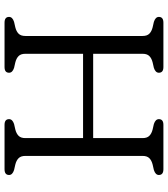

<svg xmlns="http://www.w3.org/2000/svg" viewBox="33 -773 740 846"><g transform="rotate(-90 403.0 -350.0)"><path d="M217.5 -91.5Q217.5 -72 227.5 -62Q237.5 -52 255.5 -47.5L279.5 -42Q301 -35 301 -20Q301 0 276 0H80.5Q55 0 55 -20Q55 -35 77 -42L101 -47.5Q119 -52 129 -62Q139 -72 139 -91.5V-608.5Q139 -628 129 -638Q119 -648 101 -652.5L77 -658Q55 -665 55 -680Q55 -700 80.5 -700H276Q301 -700 301 -680Q301 -665 279.5 -658L255.5 -652.5Q237.5 -648 227.5 -638Q217.5 -628 217.5 -608.5V-354H589V-608.5Q589 -628 579 -638Q569 -648 551 -652.5L527 -658Q505.5 -665 505.5 -680Q505.5 -700 530.5 -700H726Q751.5 -700 751.5 -680Q751.5 -665 729.5 -658L705.5 -652.5Q687.5 -648 677.5 -638Q667.5 -628 667.5 -608.5V-91.5Q667.5 -72 677.5 -62Q687.5 -52 705.5 -47.5L729.5 -42Q751.5 -35 751.5 -20Q751.5 0 726 0H530.5Q505.5 0 505.5 -20Q505.5 -35 527 -42L551 -47.5Q569 -52 579 -62Q589 -72 589 -91.5V-309.5H217.5Z"/></g></svg>

Font: Fraunces 9pt SuperSoft Light
Style: Regular
Weight: 300
Version: Version 1.000;[b76b70a41]